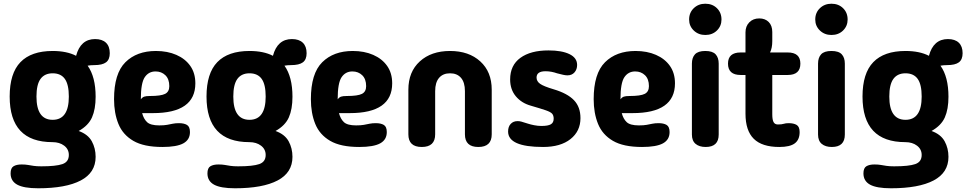

<svg xmlns="http://www.w3.org/2000/svg" viewBox="-20 -782 5194 1032"><path d="M494 61Q494 146 414 188Q334 230 185 230Q108 230 72.5 210.5Q37 191 37 150Q37 121 53 111.5Q69 102 96 102Q116 102 130 104.5Q144 107 160.5 109.5Q177 112 202 112Q281 112 315.5 100Q350 88 350 51Q350 20 325 1Q300 -18 262 -18Q32 -18 32 -263Q32 -388 90 -448Q148 -508 263 -508Q339 -508 389 -482Q413 -572 491 -572Q529 -572 549.5 -552.5Q570 -533 570 -496Q570 -462 550 -447Q530 -432 486 -432Q467 -432 451 -429Q494 -369 494 -262Q494 -195 474.5 -151Q455 -107 403 -78Q453 -60 473.5 -22.5Q494 15 494 61ZM176 -263Q176 -138 263 -138Q350 -138 350 -263Q350 -328 328.5 -358Q307 -388 263 -388Q220 -388 198 -358Q176 -328 176 -263Z M853 8Q753 8 696.5 -25Q640 -58 616.5 -116Q593 -174 593 -249Q593 -387 654 -447.5Q715 -508 818 -508Q880 -508 928 -487Q976 -466 1003 -427.5Q1030 -389 1030 -334Q1030 -174 802 -174H744Q752 -143 770.5 -125.5Q789 -108 836 -108Q862 -108 878 -111Q894 -114 908.5 -117Q923 -120 942 -120Q969 -120 985 -110.5Q1001 -101 1001 -72Q1001 -31 965.5 -11.5Q930 8 853 8ZM737 -248Q745 -259 755 -262.5Q765 -266 786 -266Q845 -266 867.5 -277.5Q890 -289 890 -319Q890 -357 869 -377.5Q848 -398 816 -398Q779 -398 758 -367Q737 -336 737 -248Z M1552 61Q1552 146 1472 188Q1392 230 1243 230Q1166 230 1130.5 210.5Q1095 191 1095 150Q1095 121 1111 111.5Q1127 102 1154 102Q1174 102 1188 104.5Q1202 107 1218.5 109.5Q1235 112 1260 112Q1339 112 1373.5 100Q1408 88 1408 51Q1408 20 1383 1Q1358 -18 1320 -18Q1090 -18 1090 -263Q1090 -388 1148 -448Q1206 -508 1321 -508Q1397 -508 1447 -482Q1471 -572 1549 -572Q1587 -572 1607.5 -552.5Q1628 -533 1628 -496Q1628 -462 1608 -447Q1588 -432 1544 -432Q1525 -432 1509 -429Q1552 -369 1552 -262Q1552 -195 1532.5 -151Q1513 -107 1461 -78Q1511 -60 1531.5 -22.5Q1552 15 1552 61ZM1234 -263Q1234 -138 1321 -138Q1408 -138 1408 -263Q1408 -328 1386.5 -358Q1365 -388 1321 -388Q1278 -388 1256 -358Q1234 -328 1234 -263Z M1911 8Q1811 8 1754.5 -25Q1698 -58 1674.5 -116Q1651 -174 1651 -249Q1651 -387 1712 -447.5Q1773 -508 1876 -508Q1938 -508 1986 -487Q2034 -466 2061 -427.5Q2088 -389 2088 -334Q2088 -174 1860 -174H1802Q1810 -143 1828.5 -125.5Q1847 -108 1894 -108Q1920 -108 1936 -111Q1952 -114 1966.5 -117Q1981 -120 2000 -120Q2027 -120 2043 -110.5Q2059 -101 2059 -72Q2059 -31 2023.5 -11.5Q1988 8 1911 8ZM1795 -248Q1803 -259 1813 -262.5Q1823 -266 1844 -266Q1903 -266 1925.5 -277.5Q1948 -289 1948 -319Q1948 -357 1927 -377.5Q1906 -398 1874 -398Q1837 -398 1816 -367Q1795 -336 1795 -248Z M2247 8Q2175 8 2175 -60V-300Q2175 -396 2236.5 -452Q2298 -508 2399 -508Q2500 -508 2561.5 -452Q2623 -396 2623 -300V-60Q2623 8 2551 8Q2479 8 2479 -60V-292Q2479 -339 2458 -363.5Q2437 -388 2399 -388Q2361 -388 2340 -363.5Q2319 -339 2319 -292V-60Q2319 8 2247 8Z M2899 8Q2711 8 2711 -75Q2711 -101 2725 -116Q2739 -131 2762 -131Q2772 -131 2781.5 -128.5Q2791 -126 2819 -117Q2831 -113 2851 -109Q2871 -105 2890 -105Q2926 -105 2941 -114Q2956 -123 2956 -144Q2956 -161 2948 -170.5Q2940 -180 2914 -189Q2888 -198 2833 -214Q2783 -228 2752.5 -264.5Q2722 -301 2722 -355Q2722 -431 2777 -471Q2832 -511 2928 -511Q3000 -511 3041 -491Q3082 -471 3082 -433Q3082 -409 3068 -393Q3054 -377 3030 -377Q3020 -377 3006.5 -380Q2993 -383 2974 -388Q2960 -393 2944.5 -396Q2929 -399 2912 -399Q2864 -399 2864 -365Q2864 -345 2883 -331.5Q2902 -318 2956 -302Q3030 -280 3065 -243.5Q3100 -207 3100 -147Q3100 -77 3046.5 -34.5Q2993 8 2899 8Z M3431 8Q3331 8 3274.5 -25Q3218 -58 3194.5 -116Q3171 -174 3171 -249Q3171 -387 3232 -447.5Q3293 -508 3396 -508Q3458 -508 3506 -487Q3554 -466 3581 -427.5Q3608 -389 3608 -334Q3608 -174 3380 -174H3322Q3330 -143 3348.5 -125.5Q3367 -108 3414 -108Q3440 -108 3456 -111Q3472 -114 3486.5 -117Q3501 -120 3520 -120Q3547 -120 3563 -110.5Q3579 -101 3579 -72Q3579 -31 3543.5 -11.5Q3508 8 3431 8ZM3315 -248Q3323 -259 3333 -262.5Q3343 -266 3364 -266Q3423 -266 3445.5 -277.5Q3468 -289 3468 -319Q3468 -357 3447 -377.5Q3426 -398 3394 -398Q3357 -398 3336 -367Q3315 -336 3315 -248Z M3771 -594Q3734 -594 3709 -618Q3684 -642 3684 -677Q3684 -714 3709 -738Q3734 -762 3771 -762Q3809 -762 3833.5 -738Q3858 -714 3858 -677Q3858 -642 3833.5 -618Q3809 -594 3771 -594ZM3843 -59Q3843 8 3773 8Q3739 8 3719 -8.5Q3699 -25 3699 -59V-440Q3699 -472 3715.5 -490Q3732 -508 3771 -508Q3810 -508 3826.5 -490Q3843 -472 3843 -440Z M4169 8Q4076 8 4031.5 -36Q3987 -80 3987 -171V-379H3961Q3893 -379 3893 -440Q3893 -500 3961 -500H3987V-608Q3987 -641 4007.5 -662Q4028 -683 4061 -683Q4093 -683 4112 -663.5Q4131 -644 4131 -610V-561Q4131 -524 4119 -500H4214Q4282 -500 4282 -440Q4282 -379 4214 -379H4131V-168Q4131 -138 4138 -125.5Q4145 -113 4161 -113Q4182 -113 4192.5 -116.5Q4203 -120 4219 -120Q4246 -120 4262 -110.5Q4278 -101 4278 -72Q4278 -31 4252 -11.5Q4226 8 4169 8Z M4449 -594Q4412 -594 4387 -618Q4362 -642 4362 -677Q4362 -714 4387 -738Q4412 -762 4449 -762Q4487 -762 4511.5 -738Q4536 -714 4536 -677Q4536 -642 4511.5 -618Q4487 -594 4449 -594ZM4521 -59Q4521 8 4451 8Q4417 8 4397 -8.5Q4377 -25 4377 -59V-440Q4377 -472 4393.5 -490Q4410 -508 4449 -508Q4488 -508 4504.5 -490Q4521 -472 4521 -440Z M5078 61Q5078 146 4998 188Q4918 230 4769 230Q4692 230 4656.5 210.5Q4621 191 4621 150Q4621 121 4637 111.5Q4653 102 4680 102Q4700 102 4714 104.5Q4728 107 4744.5 109.5Q4761 112 4786 112Q4865 112 4899.5 100Q4934 88 4934 51Q4934 20 4909 1Q4884 -18 4846 -18Q4616 -18 4616 -263Q4616 -388 4674 -448Q4732 -508 4847 -508Q4923 -508 4973 -482Q4997 -572 5075 -572Q5113 -572 5133.5 -552.5Q5154 -533 5154 -496Q5154 -462 5134 -447Q5114 -432 5070 -432Q5051 -432 5035 -429Q5078 -369 5078 -262Q5078 -195 5058.5 -151Q5039 -107 4987 -78Q5037 -60 5057.5 -22.5Q5078 15 5078 61ZM4760 -263Q4760 -138 4847 -138Q4934 -138 4934 -263Q4934 -328 4912.5 -358Q4891 -388 4847 -388Q4804 -388 4782 -358Q4760 -328 4760 -263Z"/></svg>

Font: Madimi One
Style: Regular
Weight: 400
Designer: Taurai Valerie Mtake, Mirko Velimirovic
Foundry: TaVaTake
Version: Version 1.000; ttfautohint (v1.8.4.7-5d5b)